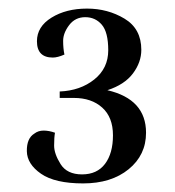

<svg xmlns="http://www.w3.org/2000/svg" viewBox="-20 -713 408 447"><path d="M108 -404Q106 -393 106 -374Q106 -355 121 -331Q136 -307 171 -307Q206 -307 224.5 -331.5Q243 -356 243 -398Q243 -440 218 -462.5Q193 -485 152 -485H119V-500Q167 -502 199.5 -528Q232 -554 232 -596Q232 -638 217 -655.5Q202 -673 178.5 -673Q155 -673 141 -654.5Q127 -636 127 -618Q127 -600 130 -586Q114 -579 103 -579Q66 -579 66 -617Q66 -651 100 -672Q134 -693 182.5 -693Q231 -693 270 -669.5Q309 -646 309 -597Q309 -568 289.5 -542Q270 -516 230 -503Q320 -482 320 -404Q320 -352 279.5 -319Q239 -286 173.5 -286Q108 -286 75.5 -308.5Q43 -331 42.5 -361Q42 -391 60 -402Q69 -409 81.5 -409Q94 -409 108 -404Z"/></svg>

Font: Rufina
Style: Bold
Weight: 700
Designer: Martin Sommaruga
Foundry: Martin Sommaruga
Version: Version 1.001